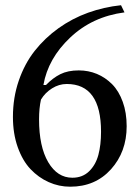

<svg xmlns="http://www.w3.org/2000/svg" viewBox="-20 -702 532 732"><path d="M247.6 9.8Q204.6 9.8 165.8 -7.6Q127 -24.9 96.4 -57.1Q65.9 -89.4 47.6 -140.9Q29.3 -192.4 29.3 -256.3Q29.3 -329.6 51.5 -394.3Q73.7 -459 112.3 -508.1Q150.9 -557.1 203.1 -594.5Q255.4 -631.8 315.9 -653.6Q376.5 -675.3 441.4 -682.1L454.6 -654.8Q332 -638.7 247.6 -558.8Q163.1 -479 145.5 -377.9H155.3Q181.2 -404.8 210 -419.2Q238.8 -433.6 280.3 -433.6Q316.9 -433.6 349.4 -420.2Q381.8 -406.7 407.5 -380.9Q433.1 -355 448 -313.7Q462.9 -272.5 462.9 -220.7Q462.9 -123 403.1 -56.6Q343.3 9.8 247.6 9.8ZM128.9 -247.1Q128.9 -143.1 163.8 -83.7Q198.7 -24.4 255.9 -24.4Q294.4 -24.4 319.6 -48.8Q344.7 -73.2 355 -111.3Q365.2 -149.4 365.2 -199.7Q365.2 -381.8 234.4 -381.8Q205.1 -381.8 178.5 -365.2Q151.9 -348.6 136.2 -322.3Q128.9 -289.6 128.9 -247.1Z"/></svg>

Font: Happy Times at the IKOB
Style: Regular
Weight: 400
Designer: Lucas Le Bihan
Foundry: Lucas Le Bihan
Version: Version 1.000;PS 1.0;hotconv 1.0.88;makeotf.lib2.5.647800